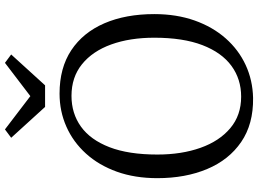

<svg xmlns="http://www.w3.org/2000/svg" viewBox="-150 -856 1017 756"><g transform="rotate(-90 358.0 -477.5)"><path d="M351 11Q248 12.5 177.5 -35.8Q107 -84 71 -169.8Q35 -255.5 35 -366Q35 -454.5 60.5 -525.5Q86 -596.5 131.8 -647Q177.5 -697.5 238 -724.2Q298.5 -751 368 -751Q469 -751 538.8 -704.8Q608.5 -658.5 644.8 -574.5Q681 -490.5 681 -378Q681 -290.5 655.8 -219.2Q630.5 -148 585.5 -97Q540.5 -46 480.5 -18.2Q420.5 9.5 351 11ZM356 -36Q425 -36 477.2 -74.2Q529.5 -112.5 558.8 -188.5Q588 -264.5 588 -378Q588 -474 561.5 -547.5Q535 -621 483.8 -662.5Q432.5 -704 359 -704Q290 -704 238 -666.8Q186 -629.5 157 -554.5Q128 -479.5 128 -366Q128 -270.5 154.5 -196Q181 -121.5 231.8 -78.8Q282.5 -36 356 -36ZM315.5 -808 194 -941.5 227 -966 358 -866 489 -966 522 -941.5 400.5 -808Z"/></g></svg>

Font: Merriweather Light 18pt Light
Style: Regular
Weight: 300
Version: Version 2.100